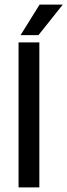

<svg xmlns="http://www.w3.org/2000/svg" viewBox="-20 -809 291 829"><path d="M60.1 -626H149.9V0H60.1ZM68.8 -657.2 150.9 -789.1H251L146 -657.2Z"/></svg>

Font: Teko
Style: Regular
Weight: 400
Designer: Manushi Parikh, Jonny Pinhorn
Foundry: Indian Type Foundry
Version: Version 2.000;PS 1.0;hotconv 1.0.79;makeotf.lib2.5.61930